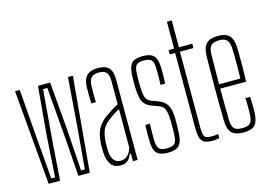

<svg xmlns="http://www.w3.org/2000/svg" viewBox="-100 -969 1650 1174"><g transform="rotate(-15 725.0 -382.0)"><path d="M76.5 0 24.5 -600H54.5L78 -296.5L100.5 -27.5H124.5L142 -296.5L168.5 -595.5H245.5L271 -296.5L289 -27.5H313L336.5 -296.5L359.5 -600H390.5L337 0H264.5L248.5 -228.5L220.5 -568H193.5L165 -228.5L149 0Z M532 5.5Q491.5 5.5 471.8 -21Q452 -47.5 449 -94Q448.5 -108.5 448 -121.5Q447.5 -134.5 448 -148Q449.5 -180.5 456.2 -208.8Q463 -237 479.2 -261.5Q495.5 -286 526 -308Q544.5 -321.5 566.2 -335.2Q588 -349 610 -360.5V-509Q610 -546 596 -562Q582 -578 548 -578Q518.5 -578 502.2 -563.8Q486 -549.5 484.5 -509Q484 -495.5 483.8 -478.2Q483.5 -461 483.8 -442.5Q484 -424 484.5 -407H455.5Q455 -432 454.5 -459.2Q454 -486.5 454.5 -508Q455.5 -542.5 465.8 -564Q476 -585.5 496.8 -595.5Q517.5 -605.5 550 -605.5Q583.5 -605.5 603.2 -595Q623 -584.5 631.5 -562.8Q640 -541 640 -506V0H610V-48.5H602.5Q594.5 -24.5 578.2 -9.5Q562 5.5 532 5.5ZM536.5 -22Q564.5 -22 582.5 -38.2Q600.5 -54.5 610 -87V-329.5Q593 -321 574.5 -309.5Q556 -298 529 -276Q499 -251 489.5 -218.8Q480 -186.5 478.5 -148Q478.5 -139.5 478.8 -124.8Q479 -110 479.5 -95Q482 -60 497.2 -41Q512.5 -22 536.5 -22Z M831 5.5Q779.5 5.5 760 -17.2Q740.5 -40 739.5 -92Q739 -113.5 739 -139Q739 -164.5 740.5 -194.5H769.5Q768 -163.5 768.2 -138.2Q768.5 -113 768.5 -90.5Q769.5 -50.5 782.8 -36.2Q796 -22 831 -22Q866.5 -22 880.8 -36.2Q895 -50.5 896 -90.5Q896.5 -106 897 -121.5Q897.5 -137 897.5 -151.5Q897.5 -166 897 -179.5Q896 -226 887.2 -249.8Q878.5 -273.5 849.5 -284L812.5 -297.5Q782.5 -308.5 767.5 -324.8Q752.5 -341 747 -368Q741.5 -395 740 -439Q739.5 -457.5 740 -473Q740.5 -488.5 741 -507Q742.5 -560 762 -582.8Q781.5 -605.5 833 -605.5Q884.5 -605.5 904 -582.8Q923.5 -560 924.5 -507.5Q924.5 -487 924.8 -462Q925 -437 923.5 -407H894Q895 -427 895.2 -444.8Q895.5 -462.5 895.2 -478.8Q895 -495 895 -509Q894.5 -549.5 881.5 -563.8Q868.5 -578 833 -578Q798 -578 785.2 -563.8Q772.5 -549.5 771.5 -509Q771 -489 770.5 -473.2Q770 -457.5 770.5 -439.5Q771.5 -394 778 -366.8Q784.5 -339.5 816.5 -327L853.5 -314Q892.5 -300.5 910 -270.8Q927.5 -241 927.5 -180Q927.5 -160 927.2 -136Q927 -112 925.5 -91.5Q923 -40 903 -17.2Q883 5.5 831 5.5Z M1113 5.5Q1062.5 5.5 1046.5 -17.2Q1030.5 -40 1030.5 -92V-572.5H996.5V-600H1031.5V-770H1062V-600H1146.5V-572.5H1061V-90.5Q1061 -50.5 1069.8 -36.2Q1078.5 -22 1115 -22Q1130.5 -22 1138.2 -23Q1146 -24 1156.5 -26V0.5Q1147 2.5 1135.8 4Q1124.5 5.5 1113 5.5Z M1311 5.5Q1258 5.5 1235.5 -17.2Q1213 -40 1211.5 -92Q1210.5 -142.5 1210 -194.5Q1209.5 -246.5 1209.5 -299.2Q1209.5 -352 1210 -404.2Q1210.5 -456.5 1211.5 -507Q1213 -560 1236.2 -582.8Q1259.5 -605.5 1311 -605.5Q1359.5 -605.5 1381.2 -582.8Q1403 -560 1405.5 -508Q1406 -490.5 1406.5 -459.8Q1407 -429 1406.8 -386.2Q1406.5 -343.5 1404.5 -290.5H1240.5Q1240.5 -245.5 1241.2 -197.2Q1242 -149 1242.5 -90.5Q1243.5 -50.5 1258.8 -36.2Q1274 -22 1309 -22Q1344 -22 1358.8 -36.2Q1373.5 -50.5 1375 -90.5Q1376 -112 1376 -137.5Q1376 -163 1374.5 -194.5H1404.5Q1406 -164.5 1406.2 -139Q1406.5 -113.5 1405.5 -92Q1403 -40 1383 -17.2Q1363 5.5 1311 5.5ZM1240.5 -318H1375.5Q1376.5 -359.5 1376.8 -396.5Q1377 -433.5 1376.5 -462.8Q1376 -492 1375 -509Q1373.5 -546.5 1358.8 -562.2Q1344 -578 1311 -578Q1275 -578 1259.2 -562.2Q1243.5 -546.5 1242.5 -509Q1242 -454 1241.2 -408Q1240.5 -362 1240.5 -318Z"/></g></svg>

Font: Big Shoulders Display ExtraLight
Style: Regular
Weight: 250
Designer: Patric King
Foundry: XO Type Co
Version: Version 2.002